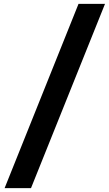

<svg xmlns="http://www.w3.org/2000/svg" viewBox="-20 -770 566 998"><path d="M3.9 208 388.2 -750H525.9L141.1 208Z"/></svg>

Font: Glacial Indifference
Style: Bold
Weight: 700
Version: Version 1.001